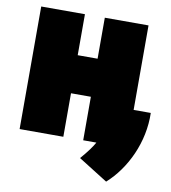

<svg xmlns="http://www.w3.org/2000/svg" viewBox="-84 -629 803 904"><g transform="rotate(10 317.5 -176.5)"><path d="M249 30V-178H344V30H407C396 50 377 77 344 115L484 203C575 122 639 -13 635 -152H553V-556H344V-360H249V-556H40V30Z"/></g></svg>

Font: Repo ExtraBlack
Style: Regular
Weight: 400
Designer: Stefan Peev
Foundry: Context Ltd
Version: Version 001.502